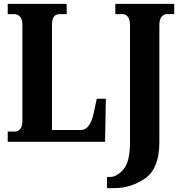

<svg xmlns="http://www.w3.org/2000/svg" viewBox="-20 -734 922 994"><path d="M534 240H571Q659 240 732 189Q805 138 805 2V-601Q805 -636 817.5 -648.5Q830 -661 843 -661H882V-714H577V-661H616Q629 -661 641 -648.5Q653 -636 653 -603V3Q653 104 619 143Q585 182 551 182H534ZM20 0H524L528 -223H481L465 -148Q446 -61 399 -61H249V-605Q249 -661 289 -661H325V-714H20V-661H53Q70 -661 83 -648.5Q96 -636 96 -602V-109Q96 -78 84 -65.5Q72 -53 59 -53H20Z"/></svg>

Font: Noto Serif ExtraCondensed Extra
Style: Regular
Weight: 800
Width: 3
Designer: Monotype Design Team
Foundry: Monotype Imaging Inc.
Version: Version 1.002